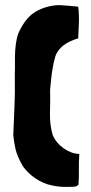

<svg xmlns="http://www.w3.org/2000/svg" viewBox="-20 -731 354 751"><path d="M163 -11Q196 -1 228 0H245Q256 0 268.5 -0.5Q281 -1 287 -9Q289 -34 288.5 -66Q288 -98 290 -124V-129H289Q259 -130 229.5 -150.5Q200 -171 186 -203Q174 -245 175.5 -291Q177 -337 176 -380Q178 -403 180.5 -426.5Q183 -450 188 -475Q189 -482 190.5 -488Q192 -494 194 -501Q197 -517 206.5 -530.5Q216 -544 229 -554Q242 -564 257 -570.5Q272 -577 286 -581Q287 -610 288.5 -641.5Q290 -673 286 -704L285 -705Q268 -707 248.5 -708.5Q229 -710 212 -711Q167 -710 127 -689.5Q87 -669 62 -621Q50 -601 45.5 -579Q41 -557 39.5 -534.5Q38 -512 38.5 -489Q39 -466 38 -444V-420Q39 -369 36.5 -312.5Q34 -256 32 -203Q34 -177 40.5 -149Q47 -121 66 -87Q69 -81 70 -80Q86 -58 108 -41Q134 -21 163 -11Z"/></svg>

Font: Londrina Solid
Style: Regular
Weight: 400
Designer: Marcelo Magalhaes
Foundry: Marcelo Magalhães
Version: Version 1.002